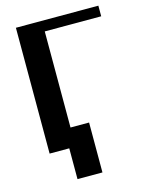

<svg xmlns="http://www.w3.org/2000/svg" viewBox="-130 -792 816 1048"><g transform="rotate(-15 278.5 -268.5)"><path d="M64 0H211V-651H530V-711H64ZM175 -108V174H316V-108Z"/></g></svg>

Font: Aerodynamic
Style: Regular
Weight: 500
Designer: Google
Version: Version 2.000980; 2014